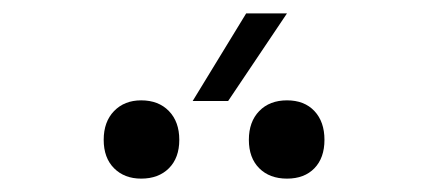

<svg xmlns="http://www.w3.org/2000/svg" viewBox="-20 -920 640 287"><path d="M268 -769 348 -900H409L321 -769ZM409 -653Q383 -653 367.5 -668.5Q352 -684 352 -711Q352 -738 367.5 -754Q383 -770 409 -770Q435 -770 450 -754Q465 -738 465 -711Q465 -684 450 -668.5Q435 -653 409 -653ZM191 -653Q166 -653 150.5 -668.5Q135 -684 135 -711Q135 -738 150.5 -754Q166 -770 191 -770Q217 -770 232.5 -754Q248 -738 248 -711Q248 -684 232.5 -668.5Q217 -653 191 -653Z"/></svg>

Font: Tiny ExtraLight
Style: Regular
Weight: 200
Monospace: yes
Designer: Philipp Nurullin, Konstantin Bulenkov
Foundry: JetBrains
Version: Version 2.251; ttfautohint (v1.8.4.7-5d5b)